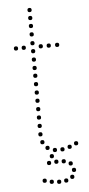

<svg xmlns="http://www.w3.org/2000/svg" viewBox="-58 -726 422 911"><g transform="rotate(-5 153.0 -271.0)"><path d="M163 27Q153 27 153 17Q153 7 163 7Q173 7 173 17Q173 27 163 27ZM147 58Q137 58 137 48Q137 38 147 38Q157 38 157 48Q157 58 147 58ZM182 55Q172 55 172 45Q172 35 182 35Q192 35 192 45Q192 55 182 55ZM217 56Q207 56 207 46Q207 36 217 36Q227 36 227 46Q227 56 217 56ZM249 69Q239 69 239 59Q239 49 249 49Q259 49 259 59Q259 69 249 69ZM262 101Q252 101 252 91Q252 81 262 81Q272 81 272 91Q272 101 262 101ZM251 133Q241 133 241 123Q241 113 251 113Q261 113 261 123Q261 133 251 133ZM221 148Q211 148 211 138Q211 128 221 128Q231 128 231 138Q231 148 221 148ZM187 151Q177 151 177 141Q177 131 187 131Q197 131 197 141Q197 151 187 151ZM152 148Q142 148 142 138Q142 128 152 128Q162 128 162 138Q162 148 152 148ZM119 140Q109 140 109 130Q109 120 119 120Q129 120 129 130Q129 140 119 140ZM251 -10Q241 -10 241 -20Q241 -30 251 -30Q261 -30 261 -20Q261 -10 251 -10ZM118 -241Q108 -241 108 -251Q108 -261 118 -261Q128 -261 128 -251Q128 -241 118 -241ZM118 -201Q108 -201 108 -211Q108 -221 118 -221Q128 -221 128 -211Q128 -201 118 -201ZM118 -161Q108 -161 108 -171Q108 -181 118 -181Q128 -181 128 -171Q128 -161 118 -161ZM118 -121Q108 -121 108 -131Q108 -141 118 -141Q128 -141 128 -131Q128 -121 118 -121ZM118 -81Q108 -81 108 -91Q108 -101 118 -101Q128 -101 128 -91Q128 -81 118 -81ZM124 -43Q114 -43 114 -53Q114 -63 124 -63Q134 -63 134 -53Q134 -43 124 -43ZM146 -14Q136 -14 136 -24Q136 -34 146 -34Q156 -34 156 -24Q156 -14 146 -14ZM118 -557Q108 -557 108 -567Q108 -577 118 -577Q128 -577 128 -567Q128 -557 118 -557ZM118 -515Q108 -515 108 -525Q108 -535 118 -535Q128 -535 128 -525Q128 -515 118 -515ZM118 -477Q108 -477 108 -487Q108 -497 118 -497Q128 -497 128 -487Q128 -477 118 -477ZM118 -397Q108 -397 108 -407Q108 -417 118 -417Q128 -417 128 -407Q128 -397 118 -397ZM118 -360Q108 -360 108 -370Q108 -380 118 -380Q128 -380 128 -370Q128 -360 118 -360ZM118 -320Q108 -320 108 -330Q108 -340 118 -340Q128 -340 128 -330Q128 -320 118 -320ZM118 -280Q108 -280 108 -290Q108 -300 118 -300Q128 -300 128 -290Q128 -280 118 -280ZM118 -673Q108 -673 108 -683Q108 -693 118 -693Q128 -693 128 -683Q128 -673 118 -673ZM118 -635Q108 -635 108 -645Q108 -655 118 -655Q128 -655 128 -645Q128 -635 118 -635ZM118 -597Q108 -597 108 -607Q108 -617 118 -617Q128 -617 128 -607Q128 -597 118 -597ZM118 -437Q108 -437 108 -447Q108 -457 118 -457Q128 -457 128 -447Q128 -437 118 -437ZM180 -1Q170 -1 170 -11Q170 -21 180 -21Q190 -21 190 -11Q190 -1 180 -1ZM216 -1Q206 -1 206 -11Q206 -21 216 -21Q226 -21 226 -11Q226 -1 216 -1ZM283 -24Q273 -24 273 -34Q273 -44 283 -44Q293 -44 293 -34Q293 -24 283 -24ZM75 -497Q65 -497 65 -507Q65 -517 75 -517Q85 -517 85 -507Q85 -497 75 -497ZM38 -497Q28 -497 28 -507Q28 -517 38 -517Q48 -517 48 -507Q48 -497 38 -497ZM156 -497Q146 -497 146 -507Q146 -517 156 -517Q166 -517 166 -507Q166 -497 156 -497ZM194 -497Q184 -497 184 -507Q184 -517 194 -517Q204 -517 204 -507Q204 -497 194 -497ZM234 -497Q224 -497 224 -507Q224 -517 234 -517Q244 -517 244 -507Q244 -497 234 -497Z"/></g></svg>

Font: Raleway Dots 
Style: Regular
Weight: 400
Version: Version 1.000